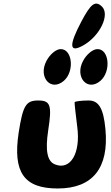

<svg xmlns="http://www.w3.org/2000/svg" viewBox="-20 -1121 631 1091"><path d="M86 -367C52 -142 116 -50 308 -50C507 -50 600 -167 579 -388C568 -505 541 -550 484 -550C442 -550 405 -545 404 -540C403 -534 410 -471 419 -400C439 -250 380 -151 292 -187C249 -204 236 -264 254 -381C276 -523 267 -550 197 -550C127 -550 110 -521 86 -367ZM452 -775C403 -683 477 -598 551 -662C612 -715 601 -842 534 -842C508 -842 472 -813 452 -775ZM244 -775C195 -683 269 -598 343 -662C404 -715 392 -842 325 -842C299 -842 264 -813 244 -775ZM443 -1000C370 -862 373 -818 453 -863C549 -917 607 -1040 558 -1085C521 -1119 496 -1100 443 -1000Z"/></svg>

Font: Hussar Skorodowane
Style: Ky
Weight: 700
Foundry: Cannot Into Space Fonts
Version: Version 0.892